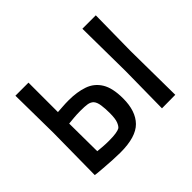

<svg xmlns="http://www.w3.org/2000/svg" viewBox="-149 -940 1194 1194"><g transform="rotate(-45 448.5 -343.0)"><path d="M684 1 688 -321 684 -699H802L798 -389L802 0ZM95 -1 99 -368 95 -699H210V-440Q229 -441 254.5 -443Q280 -445 309 -445Q383 -445 439 -425.5Q495 -406 526 -355.5Q557 -305 557 -213Q557 -102 500.5 -44.5Q444 13 308 13Q278 13 242.5 11Q207 9 174 6.5Q141 4 119 2Q97 0 95 -1ZM314 -347Q283 -347 256.5 -344.5Q230 -342 209 -340L211 -95Q230 -93 255.5 -91Q281 -89 308 -89Q348 -89 371 -93Q394 -97 404 -103Q415 -111 424.5 -134.5Q434 -158 434 -209Q434 -246 429.5 -278.5Q425 -311 410 -327Q396 -340 375 -343.5Q354 -347 314 -347Z"/></g></svg>

Font: Ruda
Style: Bold
Weight: 700
Designer: Mariela Monsalve and Angelina Sanchez
Foundry: Mariela Monsalve and Angelina Sanchez
Version: Version 2.000